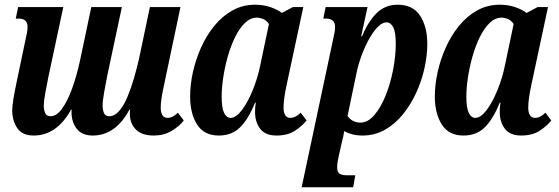

<svg xmlns="http://www.w3.org/2000/svg" viewBox="-20 -566 2377 816"><path d="M123 10Q74 10 53 -22Q32 -54 32 -96Q32 -116 37 -146Q42 -176 51 -219L89 -400Q93 -417 95 -429Q97 -441 97 -452Q97 -487 59 -487H47L57 -536H249L185 -236Q178 -200 172 -167.5Q166 -135 166 -117Q166 -101 171.5 -86.5Q177 -72 195 -72Q220 -72 243 -103Q266 -134 286 -188.5Q306 -243 321 -313L368 -536H498L436 -245Q429 -209 422.5 -173Q416 -137 416 -117Q416 -101 421.5 -86.5Q427 -72 445 -72Q467 -72 486.5 -94.5Q506 -117 521.5 -154Q537 -191 549.5 -234Q562 -277 571 -317L617 -536H747L677 -204Q671 -177 667 -152Q663 -127 663 -108Q663 -89 670 -77Q677 -65 692 -65Q714 -65 736 -87L761 -54Q742 -29 709 -9.5Q676 10 634 10Q582 10 557 -16Q532 -42 532 -82Q532 -86 532 -91Q532 -96 533 -100H530Q471 10 374 10Q328 10 306 -19Q284 -48 284 -88Q284 -91 284 -94Q284 -97 285 -100H282Q221 10 123 10Z M910 10Q847 10 817.5 -37Q788 -84 788 -156Q788 -206 800 -260Q812 -314 835 -365Q858 -416 891.5 -457Q925 -498 968.5 -522Q1012 -546 1064 -546Q1100 -546 1130 -535.5Q1160 -525 1178 -511L1225 -536H1269L1198 -204Q1192 -177 1188.5 -152Q1185 -127 1185 -108Q1185 -89 1192 -77Q1199 -65 1214 -65Q1236 -65 1258 -87L1283 -54Q1264 -30 1233 -10Q1202 10 1155 10Q1108 10 1086 -18.5Q1064 -47 1064 -90Q1064 -98 1064.5 -107.5Q1065 -117 1067 -130H1064Q1036 -60 1000.5 -25Q965 10 910 10ZM960 -65Q983 -65 1008 -98Q1033 -131 1054 -182.5Q1075 -234 1086 -288L1123 -464Q1112 -480 1098 -485.5Q1084 -491 1072 -491Q1044 -491 1020.5 -468Q997 -445 978.5 -407Q960 -369 947.5 -324Q935 -279 928.5 -235Q922 -191 922 -156Q922 -107 932.5 -86Q943 -65 960 -65Z M1262 230 1396 -400Q1400 -417 1402 -429Q1404 -441 1404 -452Q1404 -487 1365 -487H1354L1364 -536H1542L1515 -412H1519Q1543 -472 1579.5 -509Q1616 -546 1670 -546Q1735 -546 1765.5 -499Q1796 -452 1796 -380Q1796 -330 1784 -276Q1772 -222 1748.5 -171Q1725 -120 1691.5 -79Q1658 -38 1615 -14Q1572 10 1521 10Q1496 10 1476 4.5Q1456 -1 1443 -9Q1440 12 1433 38L1421 91Q1418 104 1415.5 118Q1413 132 1413 144Q1413 166 1423.5 172.5Q1434 179 1456 179H1490L1481 230ZM1512 -45Q1544 -45 1571.5 -77.5Q1599 -110 1619.5 -161.5Q1640 -213 1651 -271Q1662 -329 1662 -380Q1662 -430 1651 -450.5Q1640 -471 1623 -471Q1605 -471 1586 -452Q1567 -433 1549 -401Q1531 -369 1516.5 -329.5Q1502 -290 1494 -250L1457 -73Q1477 -45 1512 -45Z M1950 10Q1887 10 1857.5 -37Q1828 -84 1828 -156Q1828 -206 1840 -260Q1852 -314 1875 -365Q1898 -416 1931.5 -457Q1965 -498 2008.5 -522Q2052 -546 2104 -546Q2140 -546 2170 -535.5Q2200 -525 2218 -511L2265 -536H2309L2238 -204Q2232 -177 2228.5 -152Q2225 -127 2225 -108Q2225 -89 2232 -77Q2239 -65 2254 -65Q2276 -65 2298 -87L2323 -54Q2304 -30 2273 -10Q2242 10 2195 10Q2148 10 2126 -18.5Q2104 -47 2104 -90Q2104 -98 2104.5 -107.5Q2105 -117 2107 -130H2104Q2076 -60 2040.5 -25Q2005 10 1950 10ZM2000 -65Q2023 -65 2048 -98Q2073 -131 2094 -182.5Q2115 -234 2126 -288L2163 -464Q2152 -480 2138 -485.5Q2124 -491 2112 -491Q2084 -491 2060.5 -468Q2037 -445 2018.5 -407Q2000 -369 1987.5 -324Q1975 -279 1968.5 -235Q1962 -191 1962 -156Q1962 -107 1972.5 -86Q1983 -65 2000 -65Z"/></svg>

Font: Noto Serif ExtraCondensed
Style: Bold Italic
Weight: 700
Width: 2
Italic angle: -12°
Designer: Monotype Design Team
Foundry: Monotype Imaging Inc.
Version: Version 2.013; ttfautohint (v1.8.4.7-5d5b)